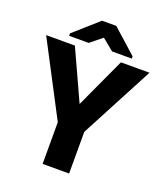

<svg xmlns="http://www.w3.org/2000/svg" viewBox="-171 -1009 961 1117"><g transform="rotate(20 309.0 -450.5)"><path d="M-11 -711 226 -258V0H390V-258L629 -711H452L309 -401L167 -711ZM116 -753H237L310 -812L382 -753H504V-767L354 -901H266L116 -768Z"/></g></svg>

Font: Aerodynamic
Style: Bd
Weight: 500
Designer: Google
Version: Version 2.000980; 2014